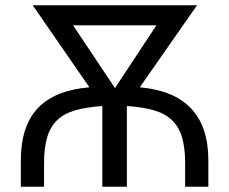

<svg xmlns="http://www.w3.org/2000/svg" viewBox="-20 -708 869 728"><path d="M510 -377Q770 -354 770 -100V0H682V-88Q682 -148 670 -188Q658 -228 631.5 -253Q605 -278 563 -290Q521 -302 461 -306V0H368V-306Q308 -302 266 -290Q224 -278 197.5 -253Q171 -228 159 -188Q147 -148 147 -88V0H59V-100Q59 -230 123.5 -298Q188 -366 319 -377L104 -688H727ZM416 -374 573 -612H257Z"/></svg>

Font: Libra Sans
Style: Regular
Weight: 400
Foundry: Context Ltd
Version: Version 1.000; ttfautohint (v1.3)